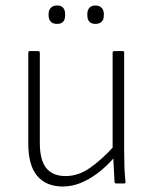

<svg xmlns="http://www.w3.org/2000/svg" viewBox="-20 -668 554 699"><path d="M209 11Q148 11 115.5 -27.5Q83 -66 83 -145V-476Q83 -482 88 -482H119Q125 -482 125 -476V-148Q125 -85 148.5 -56Q172 -27 219 -27Q265 -27 308 -57Q351 -87 398 -139L399 -98Q368 -62 336 -38Q304 -14 272.5 -1.5Q241 11 209 11ZM404 0Q398 0 397 -5Q396 -29 394.5 -53Q393 -77 392 -102L390 -120V-476Q390 -482 396 -482H427Q432 -482 432 -476V-115Q432 -86 433 -59Q434 -32 437 -6Q438 0 431 0ZM188 -581Q173 -581 165 -589Q157 -597 157 -611V-618Q157 -631 165 -639.5Q173 -648 188 -648Q203 -648 210 -639.5Q217 -631 217 -618V-611Q217 -597 210 -589Q203 -581 188 -581ZM327 -581Q313 -581 305.5 -589Q298 -597 298 -611V-618Q298 -631 305.5 -639.5Q313 -648 327 -648Q342 -648 350 -639.5Q358 -631 358 -618V-611Q358 -597 350 -589Q342 -581 327 -581Z"/></svg>

Font: Sofia Sans Semi Condensed ExtraLight
Style: Regular
Weight: 250
Version: Version 4.100